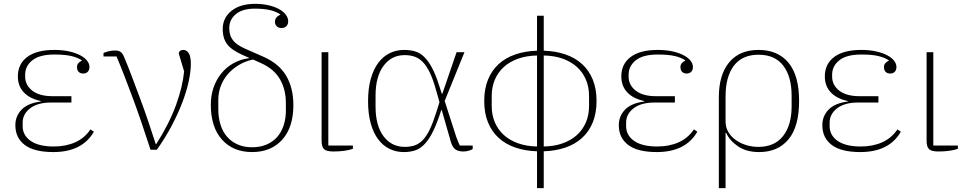

<svg xmlns="http://www.w3.org/2000/svg" viewBox="-20 -780 5037 1000"><path d="M258 12Q158 12 109 -25Q60 -62 60 -128Q60 -176 93 -209.5Q126 -243 192 -251V-254Q135 -266 104 -299Q73 -332 73 -382Q73 -447 122 -483.5Q171 -520 263 -520Q305 -520 339 -512.5Q373 -505 397 -492.5Q421 -480 433.5 -464Q446 -448 446 -431Q446 -415 437 -406Q428 -397 413 -397Q398 -397 389.5 -406Q381 -415 381 -430Q381 -443 388 -451Q395 -459 406 -464V-466Q383 -481 350 -488.5Q317 -496 263 -496Q186 -496 148.5 -466Q111 -436 111 -391V-381Q111 -337 148 -308Q185 -279 254 -279H352V-246H246Q176 -246 137 -216Q98 -186 98 -141V-123Q98 -75 140 -46Q182 -17 260 -17Q323 -17 372 -39Q421 -61 451 -106L469 -94Q408 12 258 12Z M764 0Q743 -64 721 -129.5Q699 -195 676 -257.5Q653 -320 630.5 -378Q608 -436 587 -486H519V-504Q530 -509 546 -513Q562 -517 579 -517Q597 -517 607.5 -510Q618 -503 626 -484Q645 -439 666 -383.5Q687 -328 709 -269Q731 -210 752 -148.5Q773 -87 791 -30H794Q861 -135 896 -231Q931 -327 939 -408L911 -502Q914 -520 935 -520Q952 -520 963 -503Q974 -486 974 -448Q974 -407 962.5 -354.5Q951 -302 928.5 -243.5Q906 -185 873 -123Q840 -61 797 0Z M1293 12Q1194 12 1136 -53Q1078 -118 1078 -235Q1078 -283 1092.5 -324.5Q1107 -366 1133 -398Q1159 -430 1195.5 -450.5Q1232 -471 1277 -477V-479L1245 -493Q1188 -518 1164 -548.5Q1140 -579 1140 -629Q1140 -687 1185.5 -723.5Q1231 -760 1309 -760Q1347 -760 1379 -752.5Q1411 -745 1433.5 -732.5Q1456 -720 1468.5 -703.5Q1481 -687 1481 -670Q1481 -653 1471.5 -643.5Q1462 -634 1446 -634Q1431 -634 1421.5 -643Q1412 -652 1412 -667Q1412 -679 1419.5 -688.5Q1427 -698 1440 -703V-705Q1418 -720 1386 -727.5Q1354 -735 1306 -735Q1243 -735 1208.5 -706.5Q1174 -678 1174 -633Q1174 -595 1193.5 -570Q1213 -545 1260 -525L1353 -484Q1434 -448 1471 -384.5Q1508 -321 1508 -232Q1508 -117 1450 -52.5Q1392 12 1293 12ZM1293 -13Q1335 -13 1368 -27Q1401 -41 1423.5 -66.5Q1446 -92 1457.5 -127.5Q1469 -163 1469 -205V-242Q1469 -315 1437.5 -368.5Q1406 -422 1338 -452L1298 -470Q1256 -461 1222.5 -440.5Q1189 -420 1165.5 -392.5Q1142 -365 1129.5 -331Q1117 -297 1117 -260V-211Q1117 -167 1128.5 -130.5Q1140 -94 1162.5 -68Q1185 -42 1218 -27.5Q1251 -13 1293 -13Z M1690 -508V-22H1818V-5Q1799 2 1772.5 5.5Q1746 9 1717 9Q1681 9 1668 -3Q1655 -15 1655 -47V-508Z M2442 -4Q2435 1 2421.5 5Q2408 9 2393 9Q2364 9 2348.5 -4.5Q2333 -18 2324 -56L2281 -206H2278L2268 -176Q2248 -118 2228 -81.5Q2208 -45 2186 -24Q2164 -3 2138.5 4.5Q2113 12 2083 12Q2043 12 2009 -4.5Q1975 -21 1950 -54Q1925 -87 1911 -137Q1897 -187 1897 -253Q1897 -319 1911 -369Q1925 -419 1950 -452.5Q1975 -486 2009.5 -503Q2044 -520 2085 -520Q2116 -520 2141.5 -512.5Q2167 -505 2188.5 -484.5Q2210 -464 2229.5 -428Q2249 -392 2267 -335L2281 -292H2284L2358 -508H2399L2296 -254L2356 -68Q2361 -54 2365.5 -43Q2370 -32 2375 -22H2442ZM2251 -311Q2236 -365 2219.5 -400Q2203 -435 2183.5 -455.5Q2164 -476 2140.5 -484.5Q2117 -493 2088 -493Q2019 -493 1977.5 -437Q1936 -381 1936 -282V-225Q1936 -126 1977.5 -70.5Q2019 -15 2088 -15Q2116 -15 2139 -22.5Q2162 -30 2181.5 -50Q2201 -70 2217.5 -104Q2234 -138 2251 -191L2269 -248Z M2777 8Q2715 6 2664 -11.5Q2613 -29 2577 -62Q2541 -95 2521.5 -143Q2502 -191 2502 -254Q2502 -317 2521.5 -365Q2541 -413 2577 -446Q2613 -479 2664 -496.5Q2715 -514 2777 -516V-698H2812V-516Q2874 -514 2925 -496.5Q2976 -479 3012 -446Q3048 -413 3067.5 -365Q3087 -317 3087 -254Q3087 -191 3067.5 -143Q3048 -95 3012 -62Q2976 -29 2925 -11.5Q2874 6 2812 8V200H2777ZM2777 -491Q2723 -490 2679 -474.5Q2635 -459 2604.5 -431.5Q2574 -404 2557.5 -365.5Q2541 -327 2541 -280V-228Q2541 -181 2557.5 -142.5Q2574 -104 2604.5 -76.5Q2635 -49 2679 -33.5Q2723 -18 2777 -17ZM2812 -17Q2867 -18 2910.5 -33.5Q2954 -49 2984.5 -76.5Q3015 -104 3031.5 -142.5Q3048 -181 3048 -228V-280Q3048 -327 3031.5 -365.5Q3015 -404 2984.5 -431.5Q2954 -459 2910.5 -474.5Q2867 -490 2812 -491Z M3401 12Q3301 12 3252 -25Q3203 -62 3203 -128Q3203 -176 3236 -209.5Q3269 -243 3335 -251V-254Q3278 -266 3247 -299Q3216 -332 3216 -382Q3216 -447 3265 -483.5Q3314 -520 3406 -520Q3448 -520 3482 -512.5Q3516 -505 3540 -492.5Q3564 -480 3576.5 -464Q3589 -448 3589 -431Q3589 -415 3580 -406Q3571 -397 3556 -397Q3541 -397 3532.5 -406Q3524 -415 3524 -430Q3524 -443 3531 -451Q3538 -459 3549 -464V-466Q3526 -481 3493 -488.5Q3460 -496 3406 -496Q3329 -496 3291.5 -466Q3254 -436 3254 -391V-381Q3254 -337 3291 -308Q3328 -279 3397 -279H3495V-246H3389Q3319 -246 3280 -216Q3241 -186 3241 -141V-123Q3241 -75 3283 -46Q3325 -17 3403 -17Q3466 -17 3515 -39Q3564 -61 3594 -106L3612 -94Q3551 12 3401 12Z M3724 -274Q3724 -390 3777.5 -455Q3831 -520 3931 -520Q4031 -520 4086.5 -453.5Q4142 -387 4142 -254Q4142 -121 4087 -54.5Q4032 12 3934 12Q3867 12 3823.5 -18Q3780 -48 3762 -88H3759V200H3724ZM3930 -15Q4014 -15 4058.5 -71.5Q4103 -128 4103 -226V-282Q4103 -381 4059.5 -438Q4016 -495 3931 -495Q3846 -495 3802.5 -438Q3759 -381 3759 -278V-147Q3759 -117 3773 -93Q3787 -69 3811 -51.5Q3835 -34 3866 -24.5Q3897 -15 3930 -15Z M4461 12Q4361 12 4312 -25Q4263 -62 4263 -128Q4263 -176 4296 -209.5Q4329 -243 4395 -251V-254Q4338 -266 4307 -299Q4276 -332 4276 -382Q4276 -447 4325 -483.5Q4374 -520 4466 -520Q4508 -520 4542 -512.5Q4576 -505 4600 -492.5Q4624 -480 4636.5 -464Q4649 -448 4649 -431Q4649 -415 4640 -406Q4631 -397 4616 -397Q4601 -397 4592.5 -406Q4584 -415 4584 -430Q4584 -443 4591 -451Q4598 -459 4609 -464V-466Q4586 -481 4553 -488.5Q4520 -496 4466 -496Q4389 -496 4351.5 -466Q4314 -436 4314 -391V-381Q4314 -337 4351 -308Q4388 -279 4457 -279H4555V-246H4449Q4379 -246 4340 -216Q4301 -186 4301 -141V-123Q4301 -75 4343 -46Q4385 -17 4463 -17Q4526 -17 4575 -39Q4624 -61 4654 -106L4672 -94Q4611 12 4461 12Z M4841 -508V-22H4969V-5Q4950 2 4923.5 5.5Q4897 9 4868 9Q4832 9 4819 -3Q4806 -15 4806 -47V-508Z"/></svg>

Font: IBM Plex Serif ExtLt
Style: Regular
Weight: 200
Designer: Mike Abbink, Paul van der Laan, Pieter van Rosmalen
Foundry: Bold Monday
Version: Version 3.001